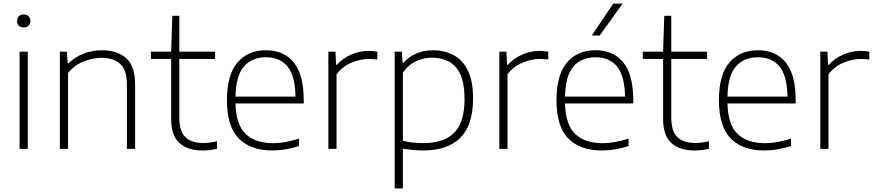

<svg xmlns="http://www.w3.org/2000/svg" viewBox="-20 -828 4863 1068"><path d="M89 0V-540.5H134.5V0ZM112 -675.5Q95 -675.5 85 -685Q75 -694.5 75 -711Q75 -727.5 85 -737.5Q95 -747.5 112 -747.5Q129 -747.5 139 -737.5Q149 -727.5 149 -711Q149 -694.5 139 -685Q129 -675.5 112 -675.5Z M313 0V-540.5H352.5L356 -476H360.5Q438.5 -548.5 549 -548.5Q630.5 -548.5 681 -505.2Q731.5 -462 731.5 -357V0H686V-356.5Q686 -439.5 647.8 -473Q609.5 -506.5 544 -506.5Q500 -506.5 448.5 -487.5Q397 -468.5 358.5 -422V0Z M1105.5 9Q1023.5 9 977.8 -32.8Q932 -74.5 932 -166V-500H819V-540.5H932L938.5 -740H977.5V-540.5H1176.5V-500H977.5V-174Q977.5 -97 1012 -64.8Q1046.5 -32.5 1111 -32.5Q1143.5 -32.5 1187 -42.5V-0.5Q1164.5 5 1145.5 7Q1126.5 9 1105.5 9Z M1495 9Q1374.5 9 1308.5 -57.2Q1242.5 -123.5 1242.5 -270.5Q1242.5 -413 1301.2 -480.8Q1360 -548.5 1459.5 -548.5Q1559 -548.5 1614.2 -480.5Q1669.5 -412.5 1669.5 -270V-252.5H1290Q1293 -133.5 1347 -82.5Q1401 -31.5 1499 -31.5Q1532.5 -31.5 1568 -38Q1603.5 -44.5 1643.5 -57V-15.5Q1566.5 9 1495 9ZM1459.5 -509.5Q1382 -509.5 1337.2 -458.8Q1292.5 -408 1290 -290.5H1624Q1621.5 -407.5 1579 -458.5Q1536.5 -509.5 1459.5 -509.5Z M1806.5 0V-540.5H1846L1849.5 -467.5H1854Q1886 -504 1933.8 -524.5Q1981.5 -545 2030 -545Q2056.5 -545 2079 -540.5V-497Q2067 -498.5 2055 -499.2Q2043 -500 2029 -500Q1986 -500 1935.8 -479.5Q1885.5 -459 1852 -414.5V0Z M2175.5 220V-540.5H2215L2219.5 -477.5H2223Q2251 -510 2293.5 -529.2Q2336 -548.5 2388 -548.5Q2450.5 -548.5 2501.2 -522.5Q2552 -496.5 2581.8 -437.8Q2611.5 -379 2611.5 -280.5Q2611.5 -133.5 2541.2 -62.2Q2471 9 2334 9Q2304 9 2274.5 6Q2245 3 2221 -0.5V220ZM2335 -32Q2450 -32 2507 -90.2Q2564 -148.5 2564 -275.5Q2564 -364 2540.5 -414.5Q2517 -465 2475.8 -486Q2434.5 -507 2382.5 -507Q2337.5 -507 2294.8 -487.8Q2252 -468.5 2221 -424V-45Q2271.5 -32 2335 -32Z M2757.5 0V-540.5H2797L2800.5 -467.5H2805Q2837 -504 2884.8 -524.5Q2932.5 -545 2981 -545Q3007.5 -545 3030 -540.5V-497Q3018 -498.5 3006 -499.2Q2994 -500 2980 -500Q2937 -500 2886.8 -479.5Q2836.5 -459 2803 -414.5V0Z M3328 9Q3207.5 9 3141.5 -57.2Q3075.5 -123.5 3075.5 -270.5Q3075.5 -413 3134.2 -480.8Q3193 -548.5 3292.5 -548.5Q3392 -548.5 3447.2 -480.5Q3502.5 -412.5 3502.5 -270V-252.5H3123Q3126 -133.5 3180 -82.5Q3234 -31.5 3332 -31.5Q3365.5 -31.5 3401 -38Q3436.5 -44.5 3476.5 -57V-15.5Q3399.5 9 3328 9ZM3292.5 -509.5Q3215 -509.5 3170.2 -458.8Q3125.5 -408 3123 -290.5H3457Q3454.5 -407.5 3412 -458.5Q3369.5 -509.5 3292.5 -509.5ZM3272 -630.5 3391 -808H3443.5L3316 -630.5Z M3842 9Q3760 9 3714.2 -32.8Q3668.5 -74.5 3668.5 -166V-500H3555.5V-540.5H3668.5L3675 -740H3714V-540.5H3913V-500H3714V-174Q3714 -97 3748.5 -64.8Q3783 -32.5 3847.5 -32.5Q3880 -32.5 3923.5 -42.5V-0.5Q3901 5 3882 7Q3863 9 3842 9Z M4231.5 9Q4111 9 4045 -57.2Q3979 -123.5 3979 -270.5Q3979 -413 4037.8 -480.8Q4096.5 -548.5 4196 -548.5Q4295.5 -548.5 4350.8 -480.5Q4406 -412.5 4406 -270V-252.5H4026.5Q4029.5 -133.5 4083.5 -82.5Q4137.5 -31.5 4235.5 -31.5Q4269 -31.5 4304.5 -38Q4340 -44.5 4380 -57V-15.5Q4303 9 4231.5 9ZM4196 -509.5Q4118.5 -509.5 4073.8 -458.8Q4029 -408 4026.5 -290.5H4360.5Q4358 -407.5 4315.5 -458.5Q4273 -509.5 4196 -509.5Z M4543 0V-540.5H4582.5L4586 -467.5H4590.5Q4622.5 -504 4670.2 -524.5Q4718 -545 4766.5 -545Q4793 -545 4815.5 -540.5V-497Q4803.5 -498.5 4791.5 -499.2Q4779.5 -500 4765.5 -500Q4722.5 -500 4672.2 -479.5Q4622 -459 4588.5 -414.5V0Z"/></svg>

Font: Encode Sans SemiExpanded SemiExpanded ExtraLight
Style: Regular
Weight: 200
Width: 6
Designer: Multiple Designers
Foundry: Impallari Type
Version: Version 3.000; ttfautohint (v1.8.3) -l 8 -r 50 -G 200 -x 14 